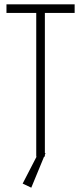

<svg xmlns="http://www.w3.org/2000/svg" viewBox="-20 -726 376 890"><path d="M148 -706H188V0H148ZM10 -706H326V-666H10ZM85 125 162 -24 191 -16 125 144Z"/></svg>

Font: Lineal Thin
Style: Regular
Weight: 200
Designer: Created by Frank Adebiaye with contributions from Anton Moglia & Ariel Martín Pérez
Created by Frank ADEBIAYE with FontF
Foundry: Velvetyne Type Foundry
Version: Version 2.000;Glyphs 3.2 (3227)